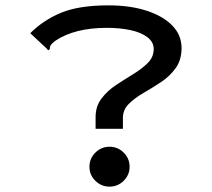

<svg xmlns="http://www.w3.org/2000/svg" viewBox="-20 -686 790 717"><path d="M337 -249Q337 -289 359 -318Q381 -347 413.5 -368.5Q446 -390 478 -409.5Q510 -429 532 -451Q554 -473 554 -503Q554 -529 530.5 -547Q507 -565 467.5 -573.5Q428 -582 379 -582Q259 -582 187 -534Q174 -524 170 -518Q166 -512 166 -503L160 -498L154 -505L93 -562Q142 -611 208.5 -638.5Q275 -666 385 -666Q466 -666 527.5 -646Q589 -626 623.5 -590.5Q658 -555 658 -507Q658 -462 636 -431.5Q614 -401 581.5 -379.5Q549 -358 516 -339Q483 -320 461 -298Q439 -276 439 -246V-205H337ZM389 11Q358 11 336 -11Q314 -33 314 -63Q314 -94 336 -116Q358 -138 389 -138Q420 -138 442 -116Q464 -94 464 -63Q464 -33 442 -11Q420 11 389 11Z"/></svg>

Font: Inconsolata ExtraExpanded SemiBold
Style: Regular
Weight: 600
Width: 8
Monospace: yes
Designer: Raph Levien, Cyreal, Brenton Simpson
Foundry: Raph Levien, Cyreal, Google
Version: Version 3.001; ttfautohint (v1.8.2.53-6de2)